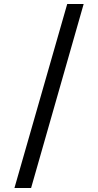

<svg xmlns="http://www.w3.org/2000/svg" viewBox="-20 -812 489 957"><path d="M315 -792H397L135 125H52Z"/></svg>

Font: ukorean05
Style: Book
Weight: 400
Designer: Jelle Bosma - Monotype Design Team
Foundry: Monotype Imaging Inc.
Version: Version 2.003